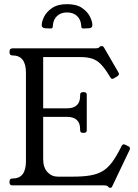

<svg xmlns="http://www.w3.org/2000/svg" viewBox="-20 -893 664 925"><path d="M599 -188Q610 -183 604 -170L521 4Q518 12 511 12Q508 12 503 9L499 4Q496 2 492.5 1Q489 0 481 0H40Q26 0 26 -13V-20Q26 -33 40 -33H41Q105 -33 105 -116V-543Q105 -626 40 -626Q26 -626 26 -640V-646Q26 -660 40 -660H440Q452 -660 457 -664L462 -669Q464 -671 470 -671Q477 -671 481 -664L550 -545Q553 -541 553 -537Q553 -531 546 -526L531 -517Q524 -513 521 -513Q516 -513 511 -521L508 -526Q486 -563 466.5 -583Q447 -603 424 -610.5Q401 -618 367 -618H188V-371H302Q334 -371 350 -386Q366 -401 366 -430V-436Q366 -449 379 -449H385Q398 -449 398 -436V-266Q398 -253 385 -253H379Q366 -253 366 -266V-271Q366 -330 302 -330H188V-126Q188 -86 208.5 -64Q229 -42 258 -42H333Q381 -42 415.5 -48Q450 -54 475 -69Q500 -84 520.5 -112Q541 -140 563 -184L566 -190Q568 -195 573 -197Q578 -199 585 -195ZM303 -873Q349 -873 375.5 -854.5Q402 -836 413.5 -812.5Q425 -789 425 -772Q425 -765 421.5 -761.5Q418 -758 410 -757Q407 -757 400 -756.5Q393 -756 388 -756Q378 -755 374.5 -758Q371 -761 371 -772Q369 -799 351 -816Q333 -833 303 -833Q273 -833 255 -816Q237 -799 235 -772Q235 -761 231.5 -758Q228 -755 218 -756Q213 -756 206 -756.5Q199 -757 196 -757Q181 -759 181 -772Q181 -789 192.5 -812.5Q204 -836 231 -854.5Q258 -873 303 -873Z"/></svg>

Font: Young Serif Light
Style: Regular
Weight: 300
Designer: Bastien Sozeau
Foundry: NBR — Bastien Sozeau
Version: Version 5.001